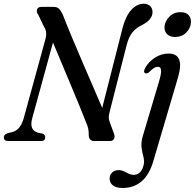

<svg xmlns="http://www.w3.org/2000/svg" viewBox="-27 -736 1017 1002"><path d="M141 -118.5Q133 -89 139.8 -70Q146.5 -51 171.5 -43.5L193.5 -39Q209.5 -33.5 209 -19Q209 0 187 0H17Q-7 0 -7 -19Q-7 -34.5 13 -41L35.5 -46.5Q80 -56.5 97.5 -121.5L209.5 -529.5Q221 -569.5 203 -596L172.5 -659.5Q162 -672.5 166.2 -686.2Q170.5 -700 188.5 -700H252.5Q271.5 -700 281.2 -690Q291 -680 300.5 -660Q320 -609.5 346.2 -546.8Q372.5 -484 401 -417.5Q429.5 -351 457 -287.8Q484.5 -224.5 506.5 -173L612 -587.5Q628.5 -652 658 -684.2Q687.5 -716.5 723 -716.5Q743.5 -716.5 756.2 -704.8Q769 -693 769 -672.5Q768.5 -633 714.5 -605.5Q682 -589.5 663.2 -566Q644.5 -542.5 634 -501L544 -147.5Q540.5 -133.5 540.5 -122.8Q540.5 -112 546.5 -96.5L567.5 -39.5Q574 -23 568 -11.5Q562 0 546.5 0H465Q435.5 0 436 -35Q437 -65 423 -95Q410.5 -127.5 390.8 -175.8Q371 -224 347.2 -281Q323.5 -338 298.2 -398Q273 -458 249.5 -514ZM886.5 -543Q859 -543 844.5 -558.2Q830 -573.5 831.5 -596Q833 -624 856.2 -648.2Q879.5 -672.5 915.5 -672.5Q944 -672.5 957.5 -657Q971 -641.5 969.5 -618.5Q968 -589.5 945 -566.2Q922 -543 886.5 -543ZM902 -332 773 105.5Q732 245 612.5 245Q579 245 562 231.2Q545 217.5 545 196.5Q545 177.5 557.5 164.8Q570 152 592 152Q607.5 152 620.2 158.2Q633 164.5 645 170.5Q657 176.5 671 176.5Q687 176.5 701 165.5Q715 154.5 722.5 126Q727.5 106 721.8 84.2Q716 62.5 712 36.2Q708 10 717.5 -23.5L803 -311Q815 -351 813.5 -369.2Q812 -387.5 797 -387.5Q787.5 -387.5 776.8 -381.2Q766 -375 752 -360Q741 -350.5 732 -353.5Q718.5 -358.5 730.5 -381.5Q748 -413 781.2 -434.8Q814.5 -456.5 852.5 -456.5Q938.5 -456.5 902 -332Z"/></svg>

Font: Fraunces 72pt Soft
Style: Italic
Weight: 400
Italic angle: -16°
Version: Version 1.000;[b76b70a41]